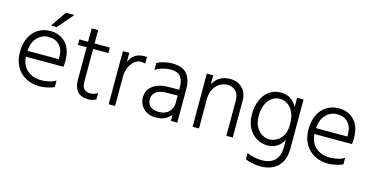

<svg xmlns="http://www.w3.org/2000/svg" viewBox="-86 -1144 3441 1768"><g transform="rotate(15 1635.0 -260.5)"><path d="M85 -226V-282H408Q408 -285 408 -293.5Q408 -302 408 -305Q408 -375 369.5 -415.5Q331 -456 266 -456Q199 -456 153.5 -404.5Q108 -353 108 -251Q108 -154 161 -103.5Q214 -53 302 -53Q333 -53 372.5 -61Q412 -69 439 -87V-25Q420 -16 395.5 -9Q371 -2 346 1.5Q321 5 299 5Q225 5 167.5 -26.5Q110 -58 77.5 -116Q45 -174 45 -251Q45 -334 73.5 -392.5Q102 -451 152.5 -482Q203 -513 268 -513Q359 -513 415 -453Q471 -393 471 -280Q471 -273 470 -255Q469 -237 467 -226ZM258 -562 360 -712H441L313 -562Z M627 -143V-634H689V-140Q689 -98 708 -75.5Q727 -53 770 -53Q789 -53 807.5 -59.5Q826 -66 838 -76V-14Q825 -6 805 -0.5Q785 5 771 5Q694 5 660.5 -34Q627 -73 627 -143ZM544 -455V-507H834V-455Z M959 0V-507H1020V0ZM1187 -511V-449Q1177 -452 1167.5 -453.5Q1158 -455 1147 -455Q1109 -455 1080.5 -429Q1052 -403 1036 -363.5Q1020 -324 1020 -283L993 -280Q995 -343 1011 -396Q1027 -449 1063.5 -481Q1100 -513 1162 -513Q1168 -513 1174 -512.5Q1180 -512 1187 -511Z M1552 -168V-320Q1552 -385 1524.5 -421Q1497 -457 1426 -457Q1391 -457 1352 -445.5Q1313 -434 1284 -414V-480Q1310 -496 1350 -505.5Q1390 -515 1427 -515Q1528 -515 1570.5 -463.5Q1613 -412 1613 -320V0H1552V-59Q1539 -40 1505 -17.5Q1471 5 1406 5Q1336 5 1291.5 -37Q1247 -79 1247 -143Q1247 -217 1304.5 -257Q1362 -297 1453 -297H1564V-241H1453Q1377 -241 1344.5 -212Q1312 -183 1312 -145Q1312 -105 1338.5 -78Q1365 -51 1420 -51Q1482 -51 1517 -85Q1552 -119 1552 -168Z M1759 0V-507H1820V0ZM2081 0V-335Q2081 -396 2050 -426Q2019 -456 1972 -456Q1933 -456 1898.5 -436Q1864 -416 1842 -376.5Q1820 -337 1820 -280H1793Q1793 -284 1793 -287Q1793 -290 1793 -293Q1793 -296 1793 -299Q1796 -373 1820 -421Q1844 -469 1885.5 -492Q1927 -515 1981 -515Q2055 -515 2098.5 -470Q2142 -425 2142 -354V0Z M2311 162V102Q2343 118 2381.5 125.5Q2420 133 2454 133Q2502 133 2539.5 116Q2577 99 2598.5 61Q2620 23 2620 -39V-507H2681V-39Q2681 41 2651 92Q2621 143 2571 167Q2521 191 2459 191Q2422 191 2382.5 184Q2343 177 2311 162ZM2462 -515Q2517 -515 2554 -492Q2591 -469 2613 -430.5Q2635 -392 2645 -346.5Q2655 -301 2655 -256Q2655 -255 2655 -254Q2655 -253 2655 -251Q2655 -188 2633.5 -133.5Q2612 -79 2570.5 -45.5Q2529 -12 2468 -12Q2413 -12 2364.5 -40Q2316 -68 2286.5 -122Q2257 -176 2257 -253Q2257 -328 2282 -387.5Q2307 -447 2353.5 -481Q2400 -515 2462 -515ZM2469 -70Q2500 -70 2535 -87Q2570 -104 2595 -143.5Q2620 -183 2620 -251Q2620 -328 2596.5 -373Q2573 -418 2539.5 -437.5Q2506 -457 2474 -457Q2426 -457 2392 -431Q2358 -405 2339.5 -360Q2321 -315 2321 -256Q2321 -190 2345 -149Q2369 -108 2403.5 -89Q2438 -70 2469 -70Z M2836 -226V-282H3159Q3159 -285 3159 -293.5Q3159 -302 3159 -305Q3159 -375 3120.5 -415.5Q3082 -456 3017 -456Q2950 -456 2904.5 -404.5Q2859 -353 2859 -251Q2859 -154 2912 -103.5Q2965 -53 3053 -53Q3084 -53 3123.5 -61Q3163 -69 3190 -87V-25Q3171 -16 3146.5 -9Q3122 -2 3097 1.5Q3072 5 3050 5Q2976 5 2918.5 -26.5Q2861 -58 2828.5 -116Q2796 -174 2796 -251Q2796 -334 2824.5 -392.5Q2853 -451 2903.5 -482Q2954 -513 3019 -513Q3110 -513 3166 -453Q3222 -393 3222 -280Q3222 -273 3221 -255Q3220 -237 3218 -226Z"/></g></svg>

Font: Hind Variable Light
Style: Regular
Weight: 300
Designer: Manushi Parikh, Satya Rajpurohit
Foundry: Indian Type Foundry
Version: Version 3.000